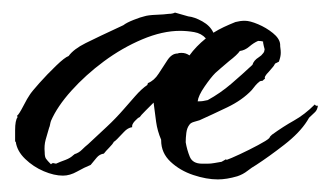

<svg xmlns="http://www.w3.org/2000/svg" viewBox="-20 -278 526 305"><path d="M326 7Q308 7 287 0Q266 -7 251 -21Q236 -35 236 -55V-56Q230 -70 228 -84.5Q226 -99 224 -115Q220 -111 211.5 -102.5Q203 -94 202 -92Q199 -91 194 -85.5Q189 -80 190 -76Q183 -75 177 -68.5Q171 -62 166 -57Q162 -53 161 -53Q159 -49 153.5 -43.5Q148 -38 145 -34Q138 -33 133.5 -27.5Q129 -22 124 -16Q114 -12 102.5 -5.5Q91 1 80 1Q66 1 49.5 -6Q33 -13 20 -25.5Q7 -38 5 -53H4V-71Q4 -87 8 -92L7 -94Q10 -96 17 -109.5Q24 -123 27 -127Q30 -132 42.5 -146Q55 -160 69 -173.5Q83 -187 89 -189Q97 -200 116 -209.5Q135 -219 176 -238Q181 -242 192.5 -246.5Q204 -251 209 -252Q215 -254 228 -254.5Q241 -255 248 -256Q254 -256 258 -258L279 -252Q289 -251 301.5 -244Q314 -237 319 -226Q327 -231 335.5 -235Q344 -239 354 -243Q358 -244 361.5 -244.5Q365 -245 369 -245Q377 -245 390 -239.5Q403 -234 413.5 -225.5Q424 -217 425 -208Q425 -204 425.5 -201Q426 -198 426 -194Q426 -188 423 -180L417 -177Q415 -173 413 -171L407 -164Q399 -156 401 -153Q400 -152 399.5 -152Q399 -152 399 -152V-151H398V-150L393 -149Q389 -146 386 -142.5Q383 -139 380 -135Q365 -119 341 -107.5Q317 -96 297 -87Q294 -86 288.5 -84.5Q283 -83 281 -80Q277 -75 276 -67Q275 -59 275 -52Q277 -40 281.5 -29Q286 -18 301 -18H310Q315 -18 320.5 -19Q326 -20 332 -21L339 -25L340 -24Q346 -26 361 -33Q376 -40 390 -47.5Q404 -55 407 -58L408 -59L409 -61L412 -64Q430 -77 447 -86.5Q464 -96 480 -112L482 -110H485Q484 -103 480 -99.5Q476 -96 471 -91L468 -86Q456 -67 431.5 -48Q407 -29 387 -16Q380 -12 373 -6.5Q366 -1 357 2Q340 7 326 7ZM61 -17 62 -18 64 -19 69 -18 76 -21 84 -24Q92 -27 97 -32Q97 -32 97.5 -32Q98 -32 98 -33Q105 -35 110 -40Q115 -45 120 -49Q135 -63 149.5 -76.5Q164 -90 177 -105Q184 -113 194.5 -125Q205 -137 214 -143L215 -146Q225 -150 232 -161Q239 -172 246 -182.5Q253 -193 262 -193Q264 -194 268 -194Q272 -194 275 -193Q278 -192 281 -190Q291 -204 307 -217Q300 -225 288.5 -227Q277 -229 266 -229Q238 -229 206 -215.5Q174 -202 145 -180.5Q116 -159 93.5 -134Q71 -109 61 -86Q60 -83 59.5 -80Q59 -77 58 -75Q55 -65 52.5 -56Q50 -47 51 -36Q51 -29 53 -26Q55 -23 61 -17ZM294 -117Q300 -117 302.5 -117.5Q305 -118 310 -119Q330 -130 347.5 -145Q365 -160 381 -175Q383 -182 391 -187L395 -190Q397 -192 398.5 -194Q400 -196 400 -198Q401 -199 399 -205L398 -210V-212Q395 -213 390 -213Q383 -210 376 -204Q369 -198 361 -197Q357 -191 344 -181Q337 -175 330.5 -169.5Q324 -164 322 -162Q315 -155 305 -140.5Q295 -126 294 -117Z"/></svg>

Font: Qwitcher Grypen
Style: Bold
Weight: 700
Designer: Robert E. Leuschke
Foundry: Robert E. Leuschke
Version: Version 1.100; ttfautohint (v1.8.3)